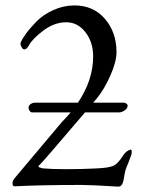

<svg xmlns="http://www.w3.org/2000/svg" viewBox="-20 -684 525 707"><path d="M86 -516Q78 -502 69 -502Q64 -502 59 -511.5Q54 -521 56 -527Q61 -540 76 -560.5Q91 -581 115 -605.5Q139 -630 176.5 -647Q214 -664 254 -664Q324 -664 366.5 -614.5Q409 -565 409 -492Q409 -457 386.5 -406Q364 -355 336 -321Q333 -318 323 -306H436Q441 -306 445.5 -302.5Q450 -299 450 -295Q450 -285 439 -277.5Q428 -270 418 -270H293Q132 -81 125 -76Q115 -69 134 -65Q136 -64 138 -64Q171 -61 224 -61Q284 -61 338 -64Q382 -66 398.5 -74Q415 -82 433 -111Q445 -129 460 -133Q463 -134 464 -131.5Q465 -129 465 -125Q465 -118 464 -115Q458 -98 453 -85.5Q448 -73 446.5 -70Q445 -67 443 -60.5Q441 -54 439.5 -47Q438 -40 435 -21Q430 3 417 3H412Q316 -3 278 -3Q130 -3 34 2Q26 2 26 -9Q26 -18 34 -28L209 -236Q228 -255 240 -270H99Q93 -270 89 -276Q85 -282 85 -288Q85 -295 92.5 -300.5Q100 -306 109 -306H267Q323 -389 323 -476Q323 -529 294.5 -565.5Q266 -602 224 -602Q180 -602 139 -571Q98 -540 86 -516Z"/></svg>

Font: EB Garamond SC 12
Style: Regular
Weight: 400
Version: Version 0.016 ; ttfautohint (v0.97) -l 8 -r 50 -G 200 -x 0 -